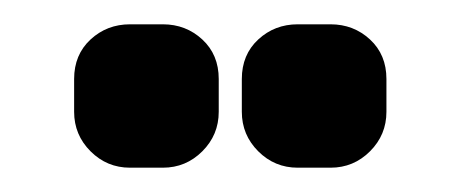

<svg xmlns="http://www.w3.org/2000/svg" viewBox="-20 -695 379 158"><path d="M298 -603Q298 -584 284.5 -570.5Q271 -557 252 -557H225Q206 -557 192.5 -570.5Q179 -584 179 -603V-630Q179 -650 192.5 -662.5Q206 -675 225 -675H252Q271 -675 284.5 -662.5Q298 -650 298 -630ZM160 -603Q160 -584 146.5 -570.5Q133 -557 114 -557H87Q68 -557 54.5 -570.5Q41 -584 41 -603V-630Q41 -650 54.5 -662.5Q68 -675 87 -675H114Q133 -675 146.5 -662.5Q160 -650 160 -630Z"/></svg>

Font: Monomaniac One
Style: Regular
Weight: 400
Version: Version 1.000; ttfautohint (v1.8.3)